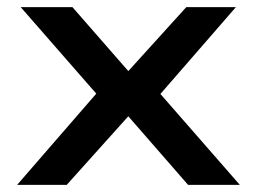

<svg xmlns="http://www.w3.org/2000/svg" viewBox="-20 -518 719 538"><path d="M28 0 277 -287 280 -221 38 -498H183L342 -316H337L502 -498H641L401 -222L403 -285L652 0H507L337 -195H342L167 0Z"/></svg>

Font: Nunito Sans 7pt Expanded SemiBold
Style: Regular
Weight: 600
Width: 7
Designer: Vernon Adams
Foundry: Vernon Adams
Version: Version 3.101;gftools[0.9.27]